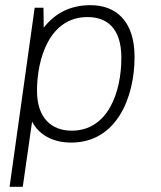

<svg xmlns="http://www.w3.org/2000/svg" viewBox="-20 -541 623 742"><path d="M149 -434 148 -511H114L17 181H68L104 -71C130 -21 183 10 255 10C432 10 500 -166 500 -321C500 -461 427 -521 330 -521C255 -521 195 -493 149 -434ZM318 -475C392 -475 449 -434 449 -317C449 -186 398 -36 257 -36C181 -36 123 -83 123 -190C123 -316 172 -475 318 -475Z"/></svg>

Font: Chivo Light
Style: Italic
Weight: 300
Italic angle: -8°
Designer: Hector Gatti
Foundry: Omnibus-Type
Version: Version 1.003;PS 001.003;hotconv 1.0.70;makeotf.lib2.5.58329